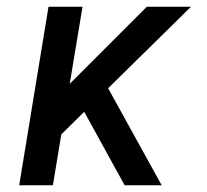

<svg xmlns="http://www.w3.org/2000/svg" viewBox="-20 -550 616 570"><path d="M37 0H137L162 -151L230 -218L350 0H460L301 -288L547 -530H416L187 -301L225 -530H124Z"/></svg>

Font: Iosevka Sparkle Medium
Style: Italic
Weight: 500
Italic angle: -9°
Designer: Belleve Invis
Foundry: Belleve Invis
Version: Version 4.5.0; ttfautohint (v1.8.3)